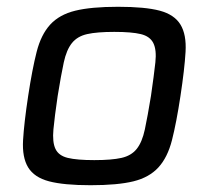

<svg xmlns="http://www.w3.org/2000/svg" viewBox="-20 -538 616 566"><path d="M247 8Q168 8 124.5 -3.5Q81 -15 63 -44.5Q45 -74 48 -125Q51 -176 63 -255Q75 -334 88 -385Q101 -436 128 -465.5Q155 -495 202 -506.5Q249 -518 328 -518Q408 -518 451 -506.5Q494 -495 512 -465.5Q530 -436 527 -385Q524 -334 512 -255Q500 -176 487 -125Q474 -74 447 -44.5Q420 -15 373.5 -3.5Q327 8 247 8ZM258 -66Q309 -66 338 -72.5Q367 -79 383 -99Q399 -119 407 -156.5Q415 -194 425 -255Q434 -317 438 -354Q442 -391 432 -411Q422 -431 395 -437.5Q368 -444 317 -444Q266 -444 237 -437.5Q208 -431 192 -411Q176 -391 168 -354Q160 -317 150 -255Q141 -194 137.5 -156.5Q134 -119 143.5 -99Q153 -79 180 -72.5Q207 -66 258 -66Z"/></svg>

Font: Azeri Sans
Style: Italic
Weight: 400
Designer: Hector Gatti & Omnibus-Type (original fonts) / Cristiano Sobral (main changes and remastering)
Foundry: Omnibus-Type
Version: Version 0.07;August 21, 2020;FontCreator 13.0.0.2681 64-bit;